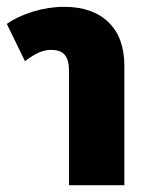

<svg xmlns="http://www.w3.org/2000/svg" viewBox="-22 -542 450 562"><path d="M180 0V-334Q180 -367 167.5 -381.5Q155 -396 127 -396Q110 -396 92.5 -388.5Q75 -381 51 -363L-2 -472Q29 -494 74.5 -508Q120 -522 166 -522Q249 -522 295.5 -477Q342 -432 342 -349V0Z"/></svg>

Font: Noto Sans Thai Looped UI ExtraBold
Style: Regular
Weight: 800
Designer: Cadson Demak Team
Foundry: Cadson Demak Co., Ltd.
Version: Version 1.000